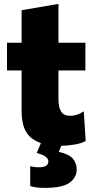

<svg xmlns="http://www.w3.org/2000/svg" viewBox="-20 -714 470 959"><path d="M275.5 14.5Q188 14.5 138 -23.8Q88 -62 88 -157V-362H15V-500.5H88V-663L272 -694.5V-500.5H406.5V-362H272V-219.5Q272 -178.5 285.2 -157Q298.5 -135.5 331.5 -135.5Q345.5 -135.5 363 -140.8Q380.5 -146 398.5 -158L408 -9.5Q386.5 2.5 349 8.5Q311.5 14.5 275.5 14.5ZM203.5 224.5Q156.5 224.5 131 215V116Q137 117.5 148.2 119.5Q159.5 121.5 173.5 121.5Q221.5 121.5 221.5 92.5Q221.5 79.5 209 69.2Q196.5 59 163.5 50L198 -31.5H292.5V0L273.5 44.5Q322.5 55 342.8 77.2Q363 99.5 363 133Q363 172 328 198.2Q293 224.5 203.5 224.5Z"/></svg>

Font: Heraclito ExtraBold
Style: Regular
Weight: 800
Designer: Kostas Bartsokas (font) & Cristiano Sobral (main changes)
Foundry: Kostas Bartsokas (font) & Cristiano Sobral (main changes)
Version: Version 1.00;July 8, 2020;FontCreator 13.0.0.2655 64-bit